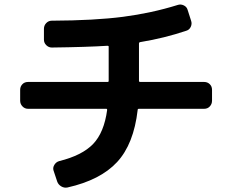

<svg xmlns="http://www.w3.org/2000/svg" viewBox="-20 -790 1040 860"><path d="M105.5 -302.7Q90.8 -302.7 80.6 -313.5Q70.3 -324.2 70.3 -338.9V-387.7Q70.3 -402.3 80.1 -412.6Q89.8 -422.9 105.5 -422.9H461.9Q466.8 -422.9 466.8 -427.7V-581.1Q466.8 -585 461.9 -585Q370.1 -579.1 211.9 -577.1Q198.2 -577.1 187.5 -587.4Q176.8 -597.7 176.8 -612.3V-661.1Q176.8 -675.8 187 -686.5Q197.3 -697.3 211.9 -697.3Q404.3 -698.2 531.7 -714.8Q659.2 -731.4 775.4 -767.6Q789.1 -772.5 802.7 -766.1Q816.4 -759.8 820.3 -746.1L835.9 -697.3Q840.8 -683.6 834.5 -669.9Q828.1 -656.2 814.5 -652.3Q715.8 -619.1 609.4 -601.6Q603.5 -601.6 602.5 -595.7V-427.7Q602.5 -422.9 608.4 -422.9H894.5Q909.2 -422.9 919.4 -413.1Q929.7 -403.3 929.7 -387.7V-338.9Q929.7 -324.2 919.9 -313.5Q910.2 -302.7 894.5 -302.7H602.5Q596.7 -302.7 596.7 -297.9Q579.1 -144.5 504.4 -64Q429.7 16.6 282.2 49.8Q267.6 52.7 254.4 44.9Q241.2 37.1 236.3 23.4L219.7 -26.4Q215.8 -39.1 223.6 -51.8Q231.4 -64.5 245.1 -68.4Q347.7 -93.8 397 -145Q446.3 -196.3 460 -297.9Q460 -302.7 456.1 -302.7Z"/></svg>

Font: Rounded-L Mgen+ 1mn bold
Style: Bold
Weight: 700
Designer: [Source Han Sans]
Ryoko NISHIZUKA  (kana & ideographs); Paul D. Hunt (Latin, Greek & Cyrillic); Wenlong ZHANG  (bopomofo
Version: Version 1.059.20150602